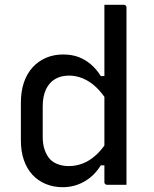

<svg xmlns="http://www.w3.org/2000/svg" viewBox="-20 -770 640 800"><path d="M243 -543Q279 -543 307 -532.5Q335 -522 358.5 -502Q382 -482 400 -453H430V-344Q394 -402 353 -428.5Q312 -455 267 -455Q234 -455 209.5 -440.5Q185 -426 171.5 -397.5Q158 -369 158 -327V-200Q158 -168 166.5 -144.5Q175 -121 189 -106Q203 -92 223 -85Q243 -78 267 -78Q296 -78 324 -88.5Q352 -99 379 -123Q406 -147 430 -186V-81H400Q382 -52 358 -32Q334 -12 304.5 -1Q275 10 241 10Q203 10 170.5 -3.5Q138 -17 115 -42Q92 -67 79.5 -103Q67 -139 67 -185V-342Q67 -389 79.5 -426Q92 -463 115.5 -489Q139 -515 171.5 -529Q204 -543 243 -543ZM496 -750Q500 -750 502 -748.5Q504 -747 505.5 -745Q507 -743 507 -739Q507 -662 507 -582Q507 -502 507 -423Q507 -344 507 -267.5Q507 -191 507 -120Q507 -86 507 -55.5Q507 -25 507 0Q497 0 486.5 0Q476 0 466 0Q456 0 446 0Q436 0 426 0Q423 0 420.5 -1.5Q418 -3 416.5 -5Q415 -7 415 -11Q415 -91 415 -171Q415 -251 415 -330.5Q415 -410 415 -490Q415 -570 415 -650Q415 -674 415 -699Q415 -724 415 -750Q425 -750 435 -750Q445 -750 455 -750Q465 -750 475.5 -750Q486 -750 496 -750Z"/></svg>

Font: Recursive Monospace
Style: Regular
Weight: 400
Version: Version 1.047